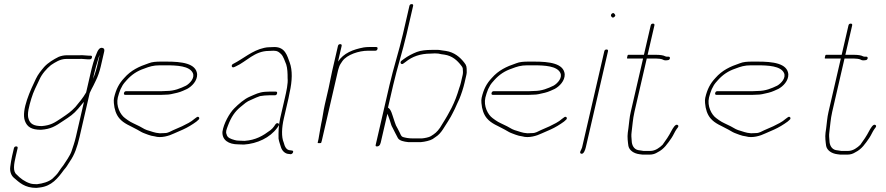

<svg xmlns="http://www.w3.org/2000/svg" viewBox="-20 -712 4313 935"><path d="M457.2 -421C458.9 -428.3 461.7 -436.3 465.7 -445L452.3 -387C451.1 -381.7 449.3 -375.3 447 -368L439.9 -346C437.8 -340 435.4 -334 432.7 -328L438.7 -354C444.5 -379 450.6 -398.7 457.2 -421ZM407.7 -423H416.7C422.7 -423 426.3 -426 427.7 -432C429.1 -438 426.8 -441 420.8 -441H411.8C399.2 -441 382.5 -444.2 370.3 -443H307.3C291.6 -443 277.8 -440 265.4 -435C240.3 -422.3 214.8 -407.3 195.1 -386C180.5 -368.7 165.1 -350.2 154.7 -328C129.8 -276.1 82 -175.5 101.4 -123C112 -94.2 133.2 -80 179.5 -80C226.9 -83.3 248.6 -96.6 287.4 -123C320.8 -144.8 338.2 -156.3 360 -182C368.9 -191.3 378.5 -205.4 388.9 -216L349.4 -45C343.4 -19.1 335.6 2.7 328.2 25C321.3 45.4 299.4 76.5 288.5 93C280.6 103.9 274.8 109.9 268.1 121C260.4 134.6 246.6 147.6 235.5 158C215.9 174 188.9 181.5 160.3 185C148.9 185 136.5 184.3 127.6 181.5C100.1 172.8 77.9 155.9 61.1 138C41.3 122.4 47.9 87 56.9 48L65.7 10C67.1 4 64.8 1 58.8 1C52.8 1 49.1 4 47.7 10L38.9 48C34.6 66.6 32.4 82.8 30.1 99C26.6 122.8 34.6 142.1 46.7 153C74.6 176.9 100.2 203 157.1 203C163.3 202.3 169.1 201.7 174.6 201C232 194 261.3 156.3 291.5 115C303.2 102 307.6 94.6 319.7 75C343.7 40.9 356.2 3.3 367.4 -45L416.8 -259C421.8 -270.7 430 -285.7 435.3 -296L446.9 -320C456.6 -339.3 465.3 -365.1 470.6 -388L487.4 -461C489.9 -471.7 486.6 -477.7 477.6 -479C465 -481.2 456.4 -467 452.3 -456C437.8 -424.1 429.4 -391.6 420.7 -354L399.5 -262C384.1 -234.7 365.6 -213.7 347.1 -191C325.2 -168.1 312 -158.8 279.6 -137C243.9 -112.9 225.7 -101.7 183.6 -98C146 -98 127.3 -107.8 119.5 -132C110.2 -155.6 122.2 -197.1 132.6 -232C142.8 -266.4 157.6 -293.6 171.8 -324C183.8 -351.9 207.3 -378 228.2 -395C249.1 -408.8 272.8 -425 303.1 -425H367.1C378.7 -426.4 394.7 -423 407.7 -423Z M583.8 -259C582.4 -253 584.7 -250 590.7 -250H763.7C771.7 -250 779.8 -250.3 787.9 -251C796.6 -251 805 -251.8 813 -253.5C833.8 -257.8 853.1 -261.8 870.2 -269.5L891.4 -279C914.4 -291.4 941.4 -318.2 940 -351C934.6 -403.8 864.5 -412 791.1 -412H763.1C740.9 -412 720.2 -410.6 704.3 -404C655.9 -387.8 617.7 -369.7 584.7 -332C559.9 -305.5 545.3 -278.4 535.5 -236C533.9 -229.3 533.6 -220.7 534.5 -210C536.9 -180.1 545.3 -154.9 560.5 -136.5C583 -109.3 614.4 -99.8 647.7 -81L668.9 -69C677.9 -63.9 691.1 -60.1 700.9 -56L716.8 -51C722.5 -49.7 727.9 -48.7 733.1 -48C764.7 -38.3 804.1 -50.6 827.3 -62L870.7 -81C894.1 -91.5 916.6 -105.3 936.7 -120L945.6 -128C956.8 -136 946.5 -149.4 936.3 -140L926.7 -133C910.3 -118 886.7 -107 866.4 -97L823 -78C810.4 -72.3 798.6 -64 782.8 -64C775.3 -63.3 767.2 -63 758.5 -63C741.9 -64.3 737.9 -65.8 725.9 -69L710.1 -74C686.9 -80.1 680.3 -85.2 659.4 -97C637.5 -108.5 619.8 -114.3 602.3 -127L588.6 -137C566 -153.5 544 -195 553.7 -237C556.6 -249.4 562.4 -266.9 567.2 -278L577.8 -298C581 -303.3 587.5 -311.3 597.3 -322C621.5 -348.9 648 -366.5 682.3 -378C707 -387.4 725.7 -394 759 -394H787C843.9 -394 902.2 -390.4 918.5 -357.5C930.6 -333.3 904.9 -305.8 886.1 -295C858.2 -281.5 828.8 -269 791.1 -269C783 -268.3 775.2 -268 767.9 -268H594.9C588.9 -268 585.2 -265 583.8 -259Z M1329.3 -257C1330.7 -263 1328.4 -266 1322.4 -266H1295.4C1288.7 -266 1280.7 -265.7 1271.2 -265C1240.4 -262.8 1223 -252.5 1197.9 -242C1168.8 -229.8 1142.1 -205.4 1120.5 -184C1098 -161.7 1068.8 -110.5 1063.2 -70C1061.2 -29.9 1093 -9 1140.1 -9C1148.6 -8.3 1157.8 -8 1167.8 -8C1233.2 -12.3 1295 -41.8 1329.5 -89L1337.1 -100C1343.6 -110.8 1329.4 -117.5 1321.7 -107L1314.2 -96C1310.1 -90 1304.4 -84 1297 -78C1260.5 -50.8 1226.1 -29.9 1171 -26C1161.7 -26 1153.1 -26.3 1145.2 -27C1136.6 -27 1129.1 -28 1122.9 -30C1104.3 -35.4 1086.8 -40.5 1083.4 -58C1078.2 -69.8 1082.1 -79 1090.3 -101C1105.9 -141.8 1123.4 -168.5 1151.7 -191.5L1175.7 -211C1183.8 -217 1192.2 -221.7 1200.9 -225L1227.7 -237C1234.3 -239.7 1240.5 -242 1246.3 -244C1257.2 -246.3 1278.9 -248 1291.3 -248H1318.3C1324.3 -248 1327.9 -251 1329.3 -257ZM1119.9 -385 1128.8 -389C1180.2 -412 1219.8 -464 1289.1 -464C1296.6 -464.7 1304.4 -465 1312.4 -465C1332.4 -465 1338.2 -458.2 1347.8 -449.5C1360.6 -437.9 1366.7 -414.6 1373.9 -398C1379.7 -380 1380.8 -353.8 1380.6 -332C1383.4 -305.4 1374.8 -267.6 1366.8 -233L1344.4 -136C1335.9 -99 1336 -66.4 1336.5 -37C1338.9 -20.8 1344.7 -8.7 1348.6 6C1353.4 20.8 1367.1 38 1389.2 38L1395 39C1406.2 39 1413.9 21 1401.1 21L1394.4 20C1372.6 20 1365.9 -2.1 1361.9 -17C1349.6 -45.3 1351.8 -90.3 1362.4 -136L1384.8 -233C1386.9 -242.3 1388.8 -251.7 1390.3 -261C1403.4 -317.9 1404.7 -369.7 1391 -407C1378.6 -440.4 1369 -483 1316.5 -483C1307.8 -483 1299.4 -482.7 1291.3 -482C1283.3 -482 1275 -481 1266.6 -479C1207.5 -466.1 1165.3 -426.1 1115.6 -401C1103.7 -395.7 1108 -379.7 1119.9 -385Z M1580.3 -283 1561.6 -202C1554.4 -170.8 1550.9 -138.4 1543.9 -108C1540.7 -94.2 1536.3 -62.1 1533.8 -51C1533.4 -46.3 1532.5 -41 1531.1 -35L1527.2 -18C1526.5 -15.3 1528.6 -14.3 1533.5 -15C1540.6 -14.3 1544.5 -15.3 1545.2 -18L1545.4 -19H1543.4C1545 -20.3 1546.1 -22 1546.5 -24L1626.4 -370C1627.3 -374 1628.7 -378.3 1630.4 -383C1632.8 -393.4 1642 -407 1647.8 -415C1670.5 -446 1727.5 -465 1772.4 -465H1807.4C1813.4 -465 1817 -468 1818.4 -474C1819.8 -480 1817.5 -483 1811.5 -483H1776.5C1767.8 -483 1759.4 -482.3 1751 -481C1699.1 -471.1 1653.5 -453.5 1626.1 -412L1643.7 -488C1645 -494 1642.7 -497 1636.7 -497C1630.7 -497 1627 -494 1625.7 -488L1597.3 -365C1591.2 -338.8 1586.5 -309.8 1580.3 -283Z M1876.8 -298 1809.4 -6C1808.2 -0.7 1810.8 1.7 1817.3 1C1830.9 -0.4 1833.1 -13.4 1836 -26L1866.5 -158C1870.9 -147.9 1874.1 -137.9 1878.2 -126.5C1883.9 -110.7 1884.4 -101.8 1891.8 -90C1898.7 -74.2 1910.6 -54.4 1918 -39C1926 -26.6 1946.8 -22.1 1967.6 -20H2030.6C2047.5 -21.3 2075.2 -27.4 2087.1 -35L2101.4 -45C2115.1 -53.4 2126.6 -66.3 2136.9 -82C2145.5 -95 2178.1 -145.7 2183.9 -160L2195 -182C2202.1 -196.8 2209.6 -215.7 2217.3 -231C2226.5 -253.2 2236.3 -282.8 2242.1 -308L2251.3 -348C2252.9 -354.7 2253.3 -361 2252.7 -367C2252.9 -385 2251.9 -394.1 2241 -407C2221.2 -432.7 2192.5 -457.9 2151.1 -464L2136.6 -466C2127.1 -467.4 2114.6 -470.3 2101.3 -469H2081.3C2058 -469 2029.4 -466.6 2010 -459C1989.1 -450.9 1965.5 -438.7 1947.1 -425L1935 -416C1925.2 -408 1933.6 -393.7 1945 -403L1955.9 -411C1987.2 -436.5 2027.1 -451 2077.1 -451C2083.8 -451 2090.5 -451.3 2097.4 -452C2110.3 -452 2120.3 -450.8 2129.4 -448L2144 -446C2182.5 -440.3 2206.6 -417.8 2225 -394C2230.2 -388 2233.1 -383 2233.5 -379C2233.7 -370.1 2235.9 -359.3 2233.3 -348L2224.3 -309C2222.6 -301.7 2220 -293 2216.3 -283C2205.6 -247 2194.7 -217.8 2179.2 -187C2165.1 -162.1 2165.1 -158.8 2146.8 -129L2122.8 -90C2108.5 -69.3 2097.3 -60.6 2078.3 -49C2069.7 -43.2 2047.4 -39.1 2034.8 -38H1988.8C1970.2 -38 1954.5 -41 1941.4 -45C1932.9 -48.8 1930.9 -57.4 1926.4 -66.5L1916.7 -85.5C1913.5 -91.8 1910.7 -97 1908.3 -101C1903.1 -113 1901.7 -120.5 1896.3 -135.5C1889.8 -153.5 1885.1 -179.1 1869.4 -188L1894.8 -298C1914.3 -382.3 1940.5 -461.5 1960.1 -546L1991.7 -683C1993.1 -689 1990.8 -692 1984.8 -692C1978.8 -692 1975.1 -689 1973.7 -683L1942.1 -546C1922.5 -461.3 1896.3 -382.5 1876.8 -298Z M2373.8 -259C2372.4 -253 2374.7 -250 2380.7 -250H2553.7C2561.7 -250 2569.8 -250.3 2577.9 -251C2586.6 -251 2595 -251.8 2603 -253.5C2623.8 -257.8 2643.1 -261.8 2660.2 -269.5L2681.4 -279C2704.4 -291.4 2731.4 -318.2 2730 -351C2724.6 -403.8 2654.5 -412 2581.1 -412H2553.1C2530.9 -412 2510.2 -410.6 2494.3 -404C2445.9 -387.8 2407.7 -369.7 2374.7 -332C2349.9 -305.5 2335.3 -278.4 2325.5 -236C2323.9 -229.3 2323.6 -220.7 2324.5 -210C2326.9 -180.1 2335.3 -154.9 2350.5 -136.5C2373 -109.3 2404.4 -99.8 2437.7 -81L2458.9 -69C2467.9 -63.9 2481.1 -60.1 2490.9 -56L2506.8 -51C2512.5 -49.7 2517.9 -48.7 2523.1 -48C2554.7 -38.3 2594.1 -50.6 2617.3 -62L2660.7 -81C2684.1 -91.5 2706.6 -105.3 2726.7 -120L2735.6 -128C2746.8 -136 2736.5 -149.4 2726.3 -140L2716.7 -133C2700.3 -118 2676.7 -107 2656.4 -97L2613 -78C2600.4 -72.3 2588.6 -64 2572.8 -64C2565.3 -63.3 2557.2 -63 2548.5 -63C2531.9 -64.3 2527.9 -65.8 2515.9 -69L2500.1 -74C2476.9 -80.1 2470.3 -85.2 2449.4 -97C2427.5 -108.5 2409.8 -114.3 2392.3 -127L2378.6 -137C2356 -153.5 2334 -195 2343.7 -237C2346.6 -249.4 2352.4 -266.9 2357.2 -278L2367.8 -298C2371 -303.3 2377.5 -311.3 2387.3 -322C2411.5 -348.9 2438 -366.5 2472.3 -378C2497 -387.4 2515.7 -394 2549 -394H2577C2633.9 -394 2692.2 -390.4 2708.5 -357.5C2720.6 -333.3 2694.9 -305.8 2676.1 -295C2648.2 -281.5 2618.8 -269 2581.1 -269C2573 -268.3 2565.2 -268 2557.9 -268H2384.9C2378.9 -268 2375.2 -265 2373.8 -259Z M2933.7 -471C2927.7 -471 2924 -468 2922.7 -462L2814.6 6C2812.1 16.9 2797.8 32.6 2810.1 36.5C2822.3 40.4 2829.9 17.8 2832.6 6L2940.7 -462C2942 -468 2939.7 -471 2933.7 -471ZM2956.9 -632C2960.1 -627.8 2963.8 -622.9 2971.8 -629.5C2979.9 -636.1 2975.2 -640.8 2971.9 -645C2965.9 -654.6 2949.9 -641.1 2956.9 -632Z M3159.8 -597C3153.8 -597 3150.1 -594 3148.8 -588L3115.7 -445H3039.7C3037.1 -445 3035.4 -442 3034.7 -436C3032.6 -430 3032.9 -427 3035.6 -427H3111.6L3051.6 -167C3045 -138.6 3043.8 -113.1 3040.3 -88L3037.2 -66C3034.2 -44.1 3037.6 -19.5 3040.2 -1C3044.8 20.6 3066.8 35.5 3094 39L3109.5 41H3142.5C3159.6 41 3171.4 36.6 3183.3 29C3213.7 14 3230.5 -11.9 3250.4 -40.5C3259.5 -53.7 3266 -71.2 3275.4 -84C3280.5 -90.4 3288 -98.2 3279.9 -103.5C3269 -110.6 3255.5 -84.8 3250.5 -76C3236.9 -49.5 3222.5 -28.7 3206.6 -7C3192.3 6.9 3171.4 23 3146.7 23H3113.7C3109.2 22.3 3105 21.7 3101.2 21L3087.6 19C3066.8 14.6 3056.7 -5.1 3056.2 -27C3055 -42.5 3053.6 -52.3 3055.7 -68C3060.2 -100.5 3061.4 -131.5 3069.6 -167L3129.6 -427H3174.6C3184.4 -427 3201.3 -425.4 3207.4 -422C3215 -417.2 3221.8 -417.6 3231.7 -419C3243.8 -419 3246.9 -437.3 3234.7 -436H3227.7C3225 -436 3222.1 -436.7 3219.1 -438C3211.3 -443 3192.2 -445 3178.7 -445H3133.7L3166.8 -588C3168.1 -594 3165.8 -597 3159.8 -597Z M3462.8 -259C3461.4 -253 3463.7 -250 3469.7 -250H3642.7C3650.7 -250 3658.8 -250.3 3666.9 -251C3675.6 -251 3684 -251.8 3692 -253.5C3712.8 -257.8 3732.1 -261.8 3749.2 -269.5L3770.4 -279C3793.4 -291.4 3820.4 -318.2 3819 -351C3813.6 -403.8 3743.5 -412 3670.1 -412H3642.1C3619.9 -412 3599.2 -410.6 3583.3 -404C3534.9 -387.8 3496.7 -369.7 3463.7 -332C3438.9 -305.5 3424.3 -278.4 3414.5 -236C3412.9 -229.3 3412.6 -220.7 3413.5 -210C3415.9 -180.1 3424.3 -154.9 3439.5 -136.5C3462 -109.3 3493.4 -99.8 3526.7 -81L3547.9 -69C3556.9 -63.9 3570.1 -60.1 3579.9 -56L3595.8 -51C3601.5 -49.7 3606.9 -48.7 3612.1 -48C3643.7 -38.3 3683.1 -50.6 3706.3 -62L3749.7 -81C3773.1 -91.5 3795.6 -105.3 3815.7 -120L3824.6 -128C3835.8 -136 3825.5 -149.4 3815.3 -140L3805.7 -133C3789.3 -118 3765.7 -107 3745.4 -97L3702 -78C3689.4 -72.3 3677.6 -64 3661.8 -64C3654.3 -63.3 3646.2 -63 3637.5 -63C3620.9 -64.3 3616.9 -65.8 3604.9 -69L3589.1 -74C3565.9 -80.1 3559.3 -85.2 3538.4 -97C3516.5 -108.5 3498.8 -114.3 3481.3 -127L3467.6 -137C3445 -153.5 3423 -195 3432.7 -237C3435.6 -249.4 3441.4 -266.9 3446.2 -278L3456.8 -298C3460 -303.3 3466.5 -311.3 3476.3 -322C3500.5 -348.9 3527 -366.5 3561.3 -378C3586 -387.4 3604.7 -394 3638 -394H3666C3722.9 -394 3781.2 -390.4 3797.5 -357.5C3809.6 -333.3 3783.9 -305.8 3765.1 -295C3737.2 -281.5 3707.8 -269 3670.1 -269C3662 -268.3 3654.2 -268 3646.9 -268H3473.9C3467.9 -268 3464.2 -265 3462.8 -259Z M4122.8 -597C4116.8 -597 4113.1 -594 4111.8 -588L4078.7 -445H4002.7C4000.1 -445 3998.4 -442 3997.7 -436C3995.6 -430 3995.9 -427 3998.6 -427H4074.6L4014.6 -167C4008 -138.6 4006.8 -113.1 4003.3 -88L4000.2 -66C3997.2 -44.1 4000.6 -19.5 4003.2 -1C4007.8 20.6 4029.8 35.5 4057 39L4072.5 41H4105.5C4122.6 41 4134.4 36.6 4146.3 29C4176.7 14 4193.5 -11.9 4213.4 -40.5C4222.5 -53.7 4229 -71.2 4238.4 -84C4243.5 -90.4 4251 -98.2 4242.9 -103.5C4232 -110.6 4218.5 -84.8 4213.5 -76C4199.9 -49.5 4185.5 -28.7 4169.6 -7C4155.3 6.9 4134.4 23 4109.7 23H4076.7C4072.2 22.3 4068 21.7 4064.2 21L4050.6 19C4029.8 14.6 4019.7 -5.1 4019.2 -27C4018 -42.5 4016.6 -52.3 4018.7 -68C4023.2 -100.5 4024.4 -131.5 4032.6 -167L4092.6 -427H4137.6C4147.4 -427 4164.3 -425.4 4170.4 -422C4178 -417.2 4184.8 -417.6 4194.7 -419C4206.8 -419 4209.9 -437.3 4197.7 -436H4190.7C4188 -436 4185.1 -436.7 4182.1 -438C4174.3 -443 4155.2 -445 4141.7 -445H4096.7L4129.8 -588C4131.1 -594 4128.8 -597 4122.8 -597Z"/></svg>

Font: HoneyBee
Style: BLnIt
Weight: 100
Foundry: Cannot Into Space Fonts
Version: Version 0.89